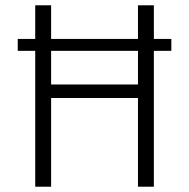

<svg xmlns="http://www.w3.org/2000/svg" viewBox="-20 -705 714 725"><path d="M561 0H501V-335H173V0H113V-513H47V-558H113V-685H173V-558H501V-685H561V-558H627V-513H561ZM501 -386V-513H173V-386Z"/></svg>

Font: Trujillo Light
Style: Regular
Weight: 300
Designer: Fira Sans original fonts by bBox Type GmbH, Carrois Corporate GbR, & Edenspiekermann AG / Changes by Cristiano Sobral
Foundry: Fira Sans original fonts by bBox Type GmbH, Carrois Corporate GbR, & Edenspiekermann AG / Changes by Cristiano Sobral
Version: Version 4.301;July 28, 2020;FontCreator 13.0.0.2655 64-bit